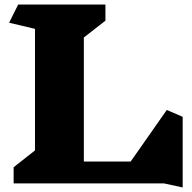

<svg xmlns="http://www.w3.org/2000/svg" viewBox="-20 -806 844 845"><path d="M701 1H40V-70L134 -144V-679L20 -706L60 -786H444V-715L349 -641V-95H555L714 -322L784 -292V19Z"/></svg>

Font: Inknut Antiqua Black
Style: Regular
Weight: 900
Designer: Claus Eggers Sørensen
Foundry: Claus Eggers Sørensen
Version: Version 1.003; ttfautohint (v1.8.2) -l 8 -r 50 -G 200 -x 14 